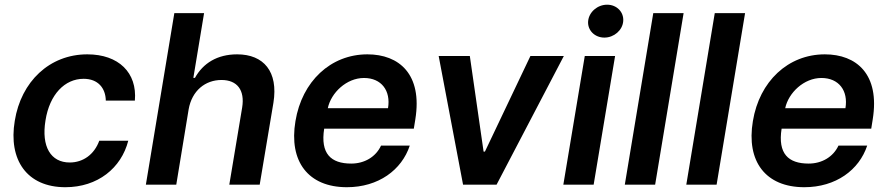

<svg xmlns="http://www.w3.org/2000/svg" viewBox="-20 -783 3767 814"><path d="M257.1 10.7C394.2 10.7 494 -70.3 523.8 -186.4H400.9C379.6 -127.8 332 -94.1 275.6 -94.1C195.3 -94.1 154.5 -161.2 172.9 -272.7C190.3 -382.8 254.6 -448.9 334.5 -448.9C396 -448.9 427.6 -409.1 428.6 -356.5H551.8C562.1 -474.8 483 -552.6 350.1 -552.6C190 -552.6 69.2 -437.1 42.6 -270.6C14.9 -105.5 93.8 10.7 257.1 10.7Z M779.8 -319.6C793.7 -398.4 850.1 -443.9 919 -443.9C985.8 -443.9 1018.5 -400.9 1006.7 -327.4L952.1 0H1081L1139.2 -347.3C1160.5 -479.4 1098 -552.6 985.4 -552.6C900.9 -552.6 840.9 -514.9 806.5 -452.8H799.7L845.2 -727.3H719.1L598.4 0H727.3Z M1450.6 10.7C1584.5 10.7 1683.2 -62.5 1717.3 -165.8H1595.5C1573.2 -117.5 1524.9 -89.5 1469.1 -89.5C1382.8 -89.5 1337.7 -131.4 1354.4 -237.6H1734.4L1740.8 -277C1771.7 -468.4 1671.9 -552.6 1537.6 -552.6C1381.7 -552.6 1260.3 -437.9 1232.6 -269.5C1203.8 -98.7 1286.6 10.7 1450.6 10.7ZM1369.7 -324.2C1383.5 -389.9 1449.2 -452.4 1523.1 -452.4C1597.3 -452.4 1637.4 -398.4 1625 -324.2Z M2370.4 -545.5H2228.7L2035.9 -140.3H2030.2L1971.9 -545.5H1839.8L1943.2 0H2085.2Z M2368.3 0H2496.8L2587.7 -545.5H2459.2ZM2473.4 -693.2C2470.2 -654.8 2501.4 -623.6 2542.3 -623.6C2583.1 -623.6 2619.3 -654.8 2622.2 -693.2C2625.4 -731.9 2594.8 -763.1 2554 -763.1C2512.8 -763.1 2476.9 -731.9 2473.4 -693.2Z M2878.2 -727.3H2749.6L2628.9 0H2757.5Z M3138.8 -727.3H3010.3L2889.6 0H3018.1Z M3389.9 10.7C3523.8 10.7 3622.5 -62.5 3656.6 -165.8H3534.8C3512.4 -117.5 3464.1 -89.5 3408.4 -89.5C3322.1 -89.5 3277 -131.4 3293.7 -237.6H3673.7L3680 -277C3710.9 -468.4 3611.2 -552.6 3476.9 -552.6C3321 -552.6 3199.6 -437.9 3171.9 -269.5C3143.1 -98.7 3225.9 10.7 3389.9 10.7ZM3308.9 -324.2C3322.8 -389.9 3388.5 -452.4 3462.4 -452.4C3536.6 -452.4 3576.7 -398.4 3564.3 -324.2Z"/></svg>

Font: Margiela Sans Semi Bold
Style: Italic
Weight: 600
Italic angle: -9.39999°
Designer: Stefan Endress, Andreas Faust
Version: Version 1.100;FEAKit 1.0